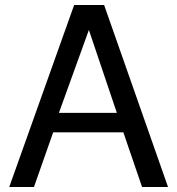

<svg xmlns="http://www.w3.org/2000/svg" viewBox="-20 -749 707 769"><path d="M474 -219H193L116 0H17L277 -729H397L653 0H549ZM448 -297 336 -629 216 -297Z"/></svg>

Font: Ekushey Lalsalu
Style: Regular
Weight: 400
Designer: Al Mamun Sumon
Foundry: Al Mamun Sumon
Version: Version 1.0